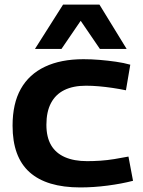

<svg xmlns="http://www.w3.org/2000/svg" viewBox="-20 -810 626 840"><path d="M35 -260Q35 -357 71 -421Q107 -485 176.5 -518Q246 -551 345 -551Q380 -551 416 -548Q452 -545 487 -540Q522 -535 550 -527L531 -415Q502 -421 471.5 -425.5Q441 -430 412 -432.5Q383 -435 356 -435Q300 -435 261.5 -416Q223 -397 203 -359Q183 -321 183 -264Q183 -210 203.5 -175Q224 -140 264 -122.5Q304 -105 361 -105Q390 -105 419.5 -107Q449 -109 480 -114Q511 -119 542 -125L562 -19Q512 -6 450.5 2Q389 10 331 10Q184 10 109.5 -56.5Q35 -123 35 -260ZM133 -596 256 -790H415L534 -596H417L333 -719L249 -596Z"/></svg>

Font: Georama SemiExpanded SemiBold
Style: Regular
Weight: 600
Width: 6
Designer: Jean-Baptiste Levee
Foundry: Production Type
Version: Version 1.001